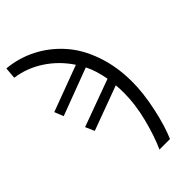

<svg xmlns="http://www.w3.org/2000/svg" viewBox="-292 -816 1123 1123"><g transform="rotate(-45 269.5 -254.5)"><path d="M6.8 -668Q8.8 -685.5 12.7 -739.3Q108.4 -730.5 192.4 -687.5Q276.4 -644.5 339.8 -573.2Q404.3 -502 441.4 -395.5Q478.5 -290 478.5 -163.1Q478.5 -70.3 454.1 43Q429.7 156.2 397.5 229.5Q368.2 229.5 310.5 229.5Q345.7 151.4 372.1 46.9Q398.4 -57.6 398.4 -149.4Q398.4 -193.4 395.5 -216.8Q303.7 -182.6 120.1 -115.2Q114.3 -128.9 95.7 -170.9Q168.9 -198.2 388.7 -278.3Q375 -356.4 345.7 -415Q248 -377.9 52.7 -304.7Q46.9 -318.4 30.3 -360.4Q101.6 -386.7 315.4 -466.8Q259.8 -550.8 178.7 -603.5Q97.7 -656.2 6.8 -668Z"/></g></svg>

Font: Gothic A1
Style: Regular
Weight: 400
Designer: HanYang I&C Co.,Ltd.
Version: Version 2.50